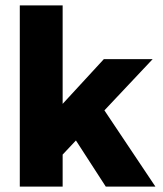

<svg xmlns="http://www.w3.org/2000/svg" viewBox="-20 -688 601 708"><path d="M553 0 365 -281 543 -470H363L211 -305V-668H53V0H211V-118L260 -170L370 0Z"/></svg>

Font: Celebes ExtraBold
Style: Regular
Weight: 800
Designer: Anugrah Pasau
Foundry: Lafontype
Version: Version 1.000